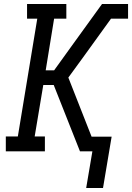

<svg xmlns="http://www.w3.org/2000/svg" viewBox="-20 -755 659 958"><path d="M410 183 441 0H379L248 -331H196L153 -74H204V0H9V-74H69L166 -662H115V-735H311V-662H250L208 -404H250L348 -540L489 -735H619V-662H534L394 -468L321 -368L437 -73H537L494 183Z"/></svg>

Font: Iosevka Plex Etoile
Style: Italic
Weight: 400
Italic angle: -9°
Designer: Belleve Invis
Foundry: Belleve Invis
Version: Version 25.1.1; ttfautohint (v1.8.4)